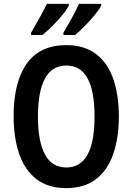

<svg xmlns="http://www.w3.org/2000/svg" viewBox="-20 -957 681 987"><path d="M591 -358Q591 -248 562 -165Q533 -82 473.5 -36Q414 10 321 10Q227 10 167 -36.5Q107 -83 78.5 -166.5Q50 -250 50 -359Q50 -535 117.5 -630Q185 -725 321 -725Q414 -725 474 -679Q534 -633 562.5 -550.5Q591 -468 591 -358ZM175 -358Q175 -230 211 -163Q247 -96 321 -96Q466 -96 466 -358Q466 -487 430.5 -553.5Q395 -620 321 -620Q247 -620 211 -553Q175 -486 175 -358ZM500 -928Q490 -908 466.5 -879.5Q443 -851 415.5 -823Q388 -795 366 -777H306V-789Q329 -827 352 -869.5Q375 -912 386 -937H500ZM334 -928Q323 -907 300.5 -879.5Q278 -852 250.5 -824.5Q223 -797 198 -777H140V-789Q163 -828 186 -870Q209 -912 221 -937H334Z"/></svg>

Font: Noto Sans Ethiopic Condensed SemiBold
Style: Regular
Weight: 600
Width: 3
Designer: Monotype Design Team
Foundry: Monotype Imaging Inc.
Version: Version 2.102; ttfautohint (v1.8.4.7-5d5b)